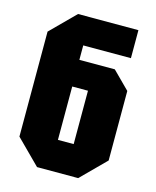

<svg xmlns="http://www.w3.org/2000/svg" viewBox="-107 -774 688 848"><g transform="rotate(15 237.0 -350.0)"><path d="M202 -140H274V-384H202ZM144 0 34 -110V-590L144 -700H420V-572H202V-506H364L442 -428V-110L332 0Z"/></g></svg>

Font: Tektur Condensed
Style: Bold
Weight: 700
Width: 3
Designer: Adam Jagosz
Foundry: Adam Jagosz
Version: Version 1.005;gftools[0.9.30]